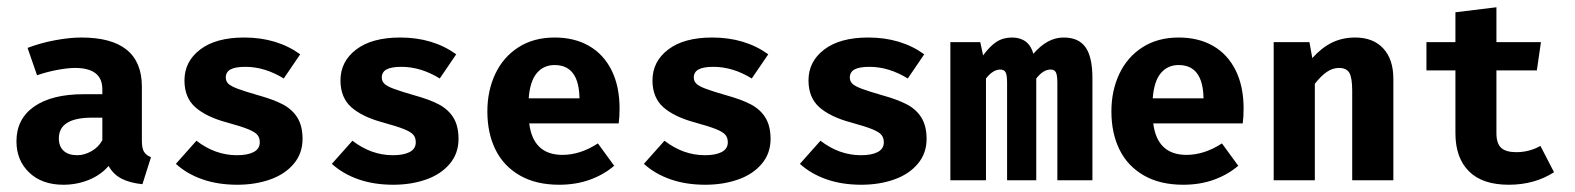

<svg xmlns="http://www.w3.org/2000/svg" viewBox="-20 -492 4298 524"><path d="M392.1 -63 368.7 10.7Q334.5 7.3 311.8 -4.4Q289.1 -16.1 276.4 -39.1Q254.9 -14.2 222.2 -1Q189.5 12.2 152.8 12.2Q94.7 12.2 59.8 -21Q24.9 -54.2 24.9 -106.4Q24.9 -167.5 73.2 -201.2Q121.6 -234.9 208.5 -234.9H259.3V-248.5Q259.3 -306.6 184.6 -306.6Q165.5 -306.6 136.7 -301.3Q107.9 -295.9 81.1 -286.6L55.2 -361.3Q91.3 -375 130.9 -382.3Q170.4 -389.6 202.1 -389.6Q366.7 -389.6 367.2 -256.3V-108.4Q367.2 -87.9 372.8 -78.1Q378.4 -68.4 392.1 -63ZM259.3 -109.4V-170.9H231.4Q140.6 -170.9 140.6 -114.3Q140.6 -92.3 153.8 -80.3Q167 -68.4 190.9 -68.4Q210 -68.4 229.5 -79.3Q249 -90.3 259.3 -109.4Z M689 -103.5Q689 -116.2 682.4 -124Q675.8 -131.8 657.2 -139.4Q638.7 -147 599.6 -157.7Q543 -172.9 513.2 -199.2Q483.4 -225.6 483.4 -272.5Q483.4 -324.2 526.4 -356.9Q569.3 -389.6 646.5 -389.6Q735.8 -389.6 799.3 -343.8L754.4 -277.8Q702.6 -309.6 649.9 -309.6Q622.1 -309.6 609.1 -302.5Q596.2 -295.4 596.2 -280.3Q596.2 -270.5 603 -263.7Q609.9 -256.8 628.7 -249.8Q647.5 -242.7 685.1 -231.9Q725.6 -220.7 751.5 -207.3Q777.3 -193.8 791.5 -171.1Q805.7 -148.4 805.7 -112.8Q805.7 -73.2 781.5 -44.7Q757.3 -16.1 716.8 -2Q676.3 12.2 627.4 12.2Q574.7 12.2 532.2 -2.7Q489.7 -17.6 460 -44.9L516.1 -107.9Q567.4 -68.4 626.5 -68.4Q655.8 -68.4 672.4 -77.1Q689 -85.9 689 -103.5Z M1114.7 -103.5Q1114.7 -116.2 1108.2 -124Q1101.6 -131.8 1083 -139.4Q1064.5 -147 1025.4 -157.7Q968.8 -172.9 939 -199.2Q909.2 -225.6 909.2 -272.5Q909.2 -324.2 952.1 -356.9Q995.1 -389.6 1072.3 -389.6Q1161.6 -389.6 1225.1 -343.8L1180.2 -277.8Q1128.4 -309.6 1075.7 -309.6Q1047.9 -309.6 1034.9 -302.5Q1022 -295.4 1022 -280.3Q1022 -270.5 1028.8 -263.7Q1035.6 -256.8 1054.4 -249.8Q1073.2 -242.7 1110.8 -231.9Q1151.4 -220.7 1177.2 -207.3Q1203.1 -193.8 1217.3 -171.1Q1231.4 -148.4 1231.4 -112.8Q1231.4 -73.2 1207.3 -44.7Q1183.1 -16.1 1142.6 -2Q1102.1 12.2 1053.2 12.2Q1000.5 12.2 958 -2.7Q915.5 -17.6 885.7 -44.9L941.9 -107.9Q993.2 -68.4 1052.2 -68.4Q1081.5 -68.4 1098.1 -77.1Q1114.7 -85.9 1114.7 -103.5Z M1515.1 -69.3Q1563.5 -69.3 1611.8 -100.6L1656.2 -39.6Q1628.4 -15.6 1590.3 -1.7Q1552.2 12.2 1505.9 12.2Q1442.9 12.2 1398.7 -13.2Q1354.5 -38.6 1332.3 -83.5Q1310.1 -128.4 1310.1 -188Q1310.1 -244.6 1331.8 -290.5Q1353.5 -336.4 1395 -363Q1436.5 -389.6 1493.7 -389.6Q1547.9 -389.6 1587.6 -366.7Q1627.4 -343.8 1649.2 -300Q1670.9 -256.3 1670.9 -195.8Q1670.9 -172.4 1668.5 -155.3H1424.3Q1435.1 -69.3 1515.1 -69.3ZM1422.9 -223.6H1561.5Q1560.1 -314.5 1493.7 -314.5Q1463.4 -314.5 1444.8 -292.2Q1426.3 -270 1422.9 -223.6Z M1966.3 -103.5Q1966.3 -116.2 1959.7 -124Q1953.1 -131.8 1934.6 -139.4Q1916 -147 1877 -157.7Q1820.3 -172.9 1790.5 -199.2Q1760.7 -225.6 1760.7 -272.5Q1760.7 -324.2 1803.7 -356.9Q1846.7 -389.6 1923.8 -389.6Q2013.2 -389.6 2076.7 -343.8L2031.7 -277.8Q1980 -309.6 1927.2 -309.6Q1899.4 -309.6 1886.5 -302.5Q1873.5 -295.4 1873.5 -280.3Q1873.5 -270.5 1880.4 -263.7Q1887.2 -256.8 1906 -249.8Q1924.8 -242.7 1962.4 -231.9Q2002.9 -220.7 2028.8 -207.3Q2054.7 -193.8 2068.8 -171.1Q2083 -148.4 2083 -112.8Q2083 -73.2 2058.8 -44.7Q2034.7 -16.1 1994.1 -2Q1953.6 12.2 1904.8 12.2Q1852.1 12.2 1809.6 -2.7Q1767.1 -17.6 1737.3 -44.9L1793.5 -107.9Q1844.7 -68.4 1903.8 -68.4Q1933.1 -68.4 1949.7 -77.1Q1966.3 -85.9 1966.3 -103.5Z M2392.1 -103.5Q2392.1 -116.2 2385.5 -124Q2378.9 -131.8 2360.4 -139.4Q2341.8 -147 2302.7 -157.7Q2246.1 -172.9 2216.3 -199.2Q2186.5 -225.6 2186.5 -272.5Q2186.5 -324.2 2229.5 -356.9Q2272.5 -389.6 2349.6 -389.6Q2439 -389.6 2502.4 -343.8L2457.5 -277.8Q2405.8 -309.6 2353 -309.6Q2325.2 -309.6 2312.3 -302.5Q2299.3 -295.4 2299.3 -280.3Q2299.3 -270.5 2306.2 -263.7Q2313 -256.8 2331.8 -249.8Q2350.6 -242.7 2388.2 -231.9Q2428.7 -220.7 2454.6 -207.3Q2480.5 -193.8 2494.6 -171.1Q2508.8 -148.4 2508.8 -112.8Q2508.8 -73.2 2484.6 -44.7Q2460.4 -16.1 2419.9 -2Q2379.4 12.2 2330.6 12.2Q2277.8 12.2 2235.4 -2.7Q2192.9 -17.6 2163.1 -44.9L2219.2 -107.9Q2270.5 -68.4 2329.6 -68.4Q2358.9 -68.4 2375.5 -77.1Q2392.1 -85.9 2392.1 -103.5Z M2961.4 -278.8V0H2865.7V-266.1Q2865.7 -286.6 2861.8 -294.4Q2857.9 -302.2 2847.2 -302.2Q2827.1 -302.2 2808.1 -277.8V0H2728.5V-266.1Q2728.5 -286.6 2724.6 -294.4Q2720.7 -302.2 2710 -302.2Q2689.9 -302.2 2670.9 -277.8V0H2573.7V-377H2655.3L2663.1 -340.8Q2681.6 -366.2 2699.7 -377.9Q2717.8 -389.6 2742.2 -389.6Q2764.2 -389.6 2779.1 -378.7Q2793.9 -367.7 2800.3 -345.2Q2838.9 -390.1 2883.3 -389.6Q2923.8 -389.6 2942.6 -363Q2961.4 -336.4 2961.4 -278.8Z M3218.3 -69.3Q3266.6 -69.3 3314.9 -100.6L3359.4 -39.6Q3331.5 -15.6 3293.5 -1.7Q3255.4 12.2 3209 12.2Q3146 12.2 3101.8 -13.2Q3057.6 -38.6 3035.4 -83.5Q3013.2 -128.4 3013.2 -188Q3013.2 -244.6 3034.9 -290.5Q3056.6 -336.4 3098.1 -363Q3139.6 -389.6 3196.8 -389.6Q3251 -389.6 3290.8 -366.7Q3330.6 -343.8 3352.3 -300Q3374 -256.3 3374 -195.8Q3374 -172.4 3371.6 -155.3H3127.4Q3138.2 -69.3 3218.3 -69.3ZM3126 -223.6H3264.6Q3263.2 -314.5 3196.8 -314.5Q3166.5 -314.5 3147.9 -292.2Q3129.4 -270 3126 -223.6Z M3456.1 -377H3553.7L3561.5 -333.5Q3586.9 -361.8 3615.2 -375.7Q3643.6 -389.6 3678.7 -389.6Q3727.5 -389.6 3755.1 -359.9Q3782.7 -330.1 3782.7 -276.9V0H3670.4V-244.1Q3670.4 -279.8 3662.6 -293.2Q3654.8 -306.6 3634.3 -306.6Q3617.2 -306.6 3601.1 -295.7Q3585 -284.7 3568.4 -263.2V0H3456.1Z M4097.7 12.2Q4025.4 12.2 3988.8 -24.7Q3952.1 -61.5 3952.1 -128.4V-299.8H3873V-377H3952.1V-458.5L4064 -472.2V-377H4185.5L4174.3 -299.8H4064V-128.4Q4064 -100.6 4076.9 -88.6Q4089.8 -76.7 4118.2 -76.7Q4153.8 -76.7 4184.1 -93.8L4221.2 -22Q4168 12.2 4097.7 12.2Z"/></svg>

Font: Amiri Typewriter
Style: Bold
Weight: 700
Monospace: yes
Designer: Khaled Hosny
Version: Version 1.1